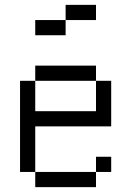

<svg xmlns="http://www.w3.org/2000/svg" viewBox="-20 -770 540 790"><path d="M375 -687.5H250V-750H375ZM62.5 -437.5H125V-312.5H375V-437.5H437.5V-250H125V-62.5H62.5ZM125 -62.5H375V0H125ZM125 -500H375V-437.5H125ZM125 -687.5H250V-625H125ZM375 -125H437.5V-62.5H375Z"/></svg>

Font: 寒蝉点阵体 16px
Style: Regular
Weight: 400
Designer: Designed by Warren2060
Foundry: ChillType
Version: Version 1.000